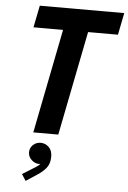

<svg xmlns="http://www.w3.org/2000/svg" viewBox="-64 -766 727 1090"><g transform="rotate(5 299.5 -221.0)"><path d="M143.7 0 265.3 -614.6H407.9L286.1 0ZM92.8 -594.4 117.8 -719.7H599.1L574.1 -594.4ZM124.2 278.1 100.4 241.2 157.7 205.6Q166.2 200 179.3 191.9Q192.3 183.9 202.3 171.5Q212.4 159.1 211.9 141.7H222.8Q224.3 152 216.9 163.8Q209.5 175.5 190.4 175.5Q168.8 175.5 149.1 157.9Q129.4 140.3 129.4 113.7Q129.4 89.3 147.5 72.2Q165.7 55.2 191.3 55.2Q216.6 55.2 236.9 73.8Q257.1 92.5 257.1 128.5Q257.1 170 235.9 194.9Q214.6 219.7 186.5 237.2Z"/></g></svg>

Font: Reddit Sans
Style: Italic
Weight: 400
Italic angle: -11.25°
Designer: Stephen Hutchings
Version: Version 1.013